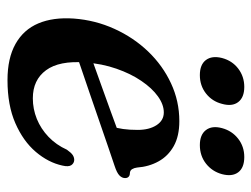

<svg xmlns="http://www.w3.org/2000/svg" viewBox="-103 -589 704 538"><g transform="rotate(90 249.0 -320.0)"><path d="M95 -207Q95 -207 113.2 -213.8Q131.5 -220.5 161 -231Q190.5 -241.5 224.5 -253.8Q258.5 -266 291 -277.8Q323.5 -289.5 347.5 -298.5L334.5 -282Q339 -295.5 341.5 -313Q344 -330.5 344 -354Q344 -386 330.8 -406.5Q317.5 -427 295 -427Q273 -427 250 -410.5Q227 -394 206.8 -364.2Q186.5 -334.5 172.5 -294.2Q158.5 -254 155 -207Q149.5 -134 176.8 -97Q204 -60 255.5 -60Q285.5 -60 313.2 -71.2Q341 -82.5 363.5 -104Q386 -125.5 399.5 -155.5Q408 -167.5 414.5 -171.8Q421 -176 428.5 -176Q437.5 -175.5 442.8 -167.8Q448 -160 444 -143Q435.5 -103.5 405.5 -68.2Q375.5 -33 325.2 -11Q275 11 204.5 11Q143 11 103 -11.5Q63 -34 45.5 -75.5Q28 -117 32 -175Q36.5 -235 60.8 -288.5Q85 -342 124.2 -383Q163.5 -424 213.5 -447.2Q263.5 -470.5 319.5 -470.5Q361.5 -470.5 389.5 -454.8Q417.5 -439 432.2 -412.2Q447 -385.5 449.5 -352Q450.5 -344 454 -338.2Q457.5 -332.5 464.5 -332Q471.5 -332 475.2 -328.5Q479 -325 479 -318.5Q479 -310 471.8 -302.8Q464.5 -295.5 444.5 -289Q424 -282 390.8 -270.8Q357.5 -259.5 318.8 -246Q280 -232.5 241 -219.2Q202 -206 170 -195Q138 -184 118.5 -177.2Q99 -170.5 99 -170.5ZM190.5 -528Q161 -528 148.2 -545Q135.5 -562 142.5 -590Q150 -618.5 172.2 -635.5Q194.5 -652.5 223.5 -652.5Q253 -652.5 266 -635.5Q279 -618.5 271 -590Q264 -562.5 242 -545.2Q220 -528 190.5 -528ZM386.5 -528Q357.5 -528 344.5 -545Q331.5 -562 339 -590Q346.5 -618 368.5 -635.2Q390.5 -652.5 420 -652.5Q450 -652.5 462.8 -635.5Q475.5 -618.5 468 -590Q460.5 -562.5 438.5 -545.2Q416.5 -528 386.5 -528Z"/></g></svg>

Font: Fraunces Medium
Style: Italic
Weight: 500
Italic angle: -16°
Version: Version 1.000;[b76b70a41]